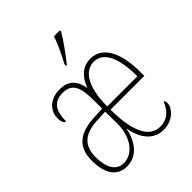

<svg xmlns="http://www.w3.org/2000/svg" viewBox="-213 -896 1036 1036"><g transform="rotate(-45 304.5 -378.0)"><path d="M306 -619V-606H311C349 -653 398 -721 417 -756V-766H372C358 -721 336 -678 306 -619ZM155 10C238 10 282 -61 297 -138C314 -42 363 10 435 10C508 10 551 -44 551 -77C551 -88 549 -95 542 -99C522 -47 487 -15 435 -15C362 -15 309 -82 308 -270H566V-295C566 -459 512 -542 425 -542C369 -542 326 -507 303 -441C289 -514 251 -542 192 -542C116 -542 73 -495 73 -440C73 -411 81 -395 94 -395C94 -471 118 -517 190 -517C265 -517 280 -461 280 -371V-306L218 -303C99 -298 42 -250 42 -146C42 -40 86 10 155 10ZM538 -295H308C308 -446 358 -517 427 -517C499 -517 538 -439 538 -295ZM155 -15C98 -15 70 -67 70 -146C70 -230 113 -276 219 -280L280 -283L281 -192C282 -91 228 -15 155 -15Z"/></g></svg>

Font: Noto Serif ExtraCondensed Thin
Style: Regular
Weight: 100
Width: 2
Designer: Monotype Design Team
Foundry: Monotype Imaging Inc.
Version: Version 2.013